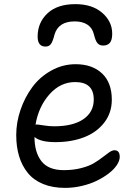

<svg xmlns="http://www.w3.org/2000/svg" viewBox="-20 -872 632 924"><path d="M342.8 -852.1Q423.8 -852.1 471.9 -810.3Q520 -768.6 520 -710Q520 -679.7 509 -666.3Q498 -652.8 476.1 -652.8Q459 -652.8 449.2 -664.1Q439.5 -675.3 432.1 -706.1Q424.8 -737.3 400.9 -753.2Q377 -769 339.8 -769Q260.7 -769 242.2 -705.1Q233.9 -671.9 224.9 -659.9Q215.8 -647.9 199.2 -647.9Q161.1 -647.9 161.1 -695.8Q161.1 -763.2 208.3 -807.6Q255.4 -852.1 342.8 -852.1ZM293 32.2Q232.9 32.2 187.3 13.4Q141.6 -5.4 113.8 -39.8Q85.9 -74.2 72 -119.9Q58.1 -165.5 58.1 -222.2Q58.1 -282.7 78.6 -343Q99.1 -403.3 135.3 -452.4Q171.4 -501.5 226.3 -532.2Q281.2 -563 344.2 -563Q423.8 -563 470.9 -518.8Q518.1 -474.6 518.1 -392.1Q518.1 -329.1 481.7 -282Q445.3 -234.9 384.5 -211.4Q323.7 -188 247.1 -188Q174.3 -188 146 -212.9Q146 -139.2 179.4 -96.2Q212.9 -53.2 287.1 -53.2Q332.5 -53.2 370.6 -63Q408.7 -72.8 432.1 -86.9Q455.6 -101.1 473.6 -115.2Q491.7 -129.4 505.9 -139.2Q520 -148.9 530.8 -148.9Q556.2 -148.9 556.2 -117.2Q556.2 -98.6 542.5 -77.9Q528.8 -57.1 503.9 -37.8Q479 -18.6 446.8 -2.7Q414.6 13.2 374.3 22.7Q334 32.2 293 32.2ZM155.8 -272.9Q162.6 -272.9 189.7 -268.6Q216.8 -264.2 240.2 -264.2Q331.1 -264.2 381.1 -298.3Q431.2 -332.5 431.2 -393.1Q431.2 -477.1 341.8 -477.1Q270.5 -477.1 218 -418Q165.5 -358.9 150.9 -272Z"/></svg>

Font: Shantell Sans Irregular Bouncy
Style: Regular
Weight: 400
Designer: Stephen Nixon, Anya Danilova, Shantell Martin
Foundry: Arrow Type
Version: Version 1.006;[9816181b4]